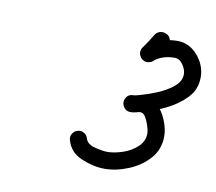

<svg xmlns="http://www.w3.org/2000/svg" viewBox="-51 -647 531 471"><g transform="rotate(10 215.0 -411.5)"><path d="M301 -580Q306 -587 314.5 -588.5Q323 -590 331 -585Q338 -581 339.5 -572Q341 -563 336 -556Q330 -547 324 -538Q318 -529 312 -519Q307 -512 298.5 -510.5Q290 -509 282 -514Q275 -519 273.5 -527.5Q272 -536 277 -543Q283 -552 289 -561Q295 -570 301 -580Q301 -580 301 -580Q301 -580 301 -580ZM278 -518Q272 -525 273 -533.5Q274 -542 281 -548Q314 -573 356 -574Q387 -575 408.5 -550.5Q430 -526 430 -496Q430 -465 409 -443.5Q388 -422 358.5 -408Q329 -394 304 -388Q297 -386 289.5 -384Q282 -382 275 -382Q265 -382 259.5 -389Q254 -396 254 -403Q254 -411 259.5 -417.5Q265 -424 275 -424Q281 -424 287 -426Q293 -428 299 -428Q320 -428 335 -413Q350 -398 358.5 -377Q367 -356 367 -338Q367 -305 346.5 -282Q326 -259 295.5 -246.5Q265 -234 236 -234Q209 -234 179 -246.5Q149 -259 141 -288Q141 -288 141 -288Q141 -288 141 -288Q138 -296 142.5 -304Q147 -312 155 -314Q163 -317 171 -312.5Q179 -308 181 -300Q185 -286 204.5 -281Q224 -276 236 -276Q253 -276 274 -283Q295 -290 310 -304Q325 -318 325 -338Q325 -344 321.5 -355.5Q318 -367 312.5 -376.5Q307 -386 299 -386Q296 -386 288 -384Q280 -382 275 -382Q265 -382 259.5 -389Q254 -396 254 -403Q254 -411 259.5 -417.5Q265 -424 275 -424Q279 -424 284 -425.5Q289 -427 293 -428Q308 -432 330.5 -441Q353 -450 370.5 -464Q388 -478 388 -496Q388 -508 379 -520.5Q370 -533 357 -532Q329 -532 307 -515Q300 -509 291.5 -510Q283 -511 278 -518Z"/></g></svg>

Font: FRB American Cursive Medium
Style: Italic
Weight: 500
Italic angle: -25°
Version: Version 2.0;Modular Font Editor K font №1